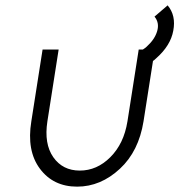

<svg xmlns="http://www.w3.org/2000/svg" viewBox="-20 -685 670 717"><path d="M512 -499 533 -445Q541 -450 549 -455.5Q557 -461 564 -468Q617 -515 627 -570Q638 -627 606 -665L557 -623Q576 -600 567 -569Q558 -538 528 -511Q524 -507 520 -504.5Q516 -502 512 -499ZM139 -500 97 -232Q79 -122 129 -55Q179 12 268 12Q356 12 428 -55Q498 -120 516 -232L558 -500H498L456 -232Q449 -189 433 -156Q417 -123 392 -98Q367 -73 338.5 -60.5Q310 -48 278 -48Q214 -48 179 -98Q144 -148 157 -232L199 -500Z"/></svg>

Font: Unageo
Style: Light-Italic
Weight: 300
Designer: Richard Sepsi
Foundry: Richard Sepsi
Version: Version 2.000